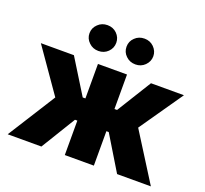

<svg xmlns="http://www.w3.org/2000/svg" viewBox="-130 -925 1155 1080"><g transform="rotate(20 447.5 -384.5)"><path d="M220.7 0H19L199.7 -286.1L19 -545.4H216.8L344.7 -338.9H360.8V-545.4H534.7V-338.9H550.3L678.2 -545.4H875.5L695.8 -286.1L876 0H673.8L548.8 -206.1H534.7V0H360.8V-206.1H346.7ZM280.8 -637.2Q256.8 -659.7 256.8 -691.9Q256.8 -724.1 280.8 -746.6Q303.7 -769 337.4 -769Q371.1 -769 394 -746.6Q417 -723.6 417 -691.9Q417 -660.2 394 -637.2Q371.1 -614.7 337.4 -614.7Q303.7 -614.7 280.8 -637.2ZM559.1 -614.7Q524.9 -614.7 502 -637.2Q478.5 -659.2 478.5 -691.9Q478.5 -724.6 502 -746.6Q524.9 -769 559.1 -769Q592.3 -769 615.2 -746.6Q638.7 -723.1 638.7 -691.9Q638.7 -660.6 615.2 -637.2Q592.3 -614.7 559.1 -614.7Z"/></g></svg>

Font: My Font
Style: Regular
Weight: 500
Designer: Rasmus Andersson
Foundry: rsms
Version: Version 0.001